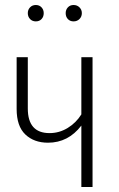

<svg xmlns="http://www.w3.org/2000/svg" viewBox="-20 -752 480 772"><path d="M91.8 -699.2Q91.8 -712.9 100.8 -722.4Q109.9 -731.9 124 -731.9Q138.2 -731.9 147 -722.4Q155.8 -712.9 155.8 -699.2Q155.8 -684.6 147 -675.3Q138.2 -666 124 -666Q109.9 -666 100.8 -675.5Q91.8 -685.1 91.8 -699.2ZM244.1 -699.2Q244.1 -712.9 252.9 -722.4Q261.7 -731.9 275.9 -731.9Q290 -731.9 299.6 -722.4Q309.1 -712.9 309.1 -699.2Q309.1 -685.1 299.6 -675.5Q290 -666 275.9 -666Q261.7 -666 252.9 -675.3Q244.1 -684.6 244.1 -699.2ZM307.1 -522H352.1V0H307.1V-247.1Q254.4 -178.2 172.9 -178.2Q116.7 -178.2 81.8 -211.4Q46.9 -244.6 46.9 -314V-522H91.8V-315.9Q91.8 -216.8 179.2 -216.8Q218.3 -216.8 252.2 -237.5Q286.1 -258.3 307.1 -292Z"/></svg>

Font: Fira Sans Compressed ExtraLight
Style: Regular
Weight: 250
Width: 1
Designer: Carrois Corporate & Edenspiekermann AG
Foundry: Carrois Corporate GbR & Edenspiekermann AG
Version: Version 4.203;PS 004.203;hotconv 1.0.88;makeotf.lib2.5.64775